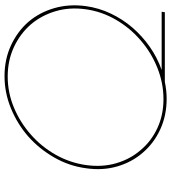

<svg xmlns="http://www.w3.org/2000/svg" viewBox="26 -774 756 848"><g transform="rotate(-90 404.0 -350.0)"><path d="M99 -348Q109 -419 144.5 -482Q180 -545 234 -592Q287 -639 353 -666.5Q419 -694 490 -694Q561 -694 620 -666.5Q679 -639 720 -592Q760 -545 778.5 -482.5Q797 -420 787 -349Q777 -278 740.5 -215.5Q704 -153 650 -107Q596 -60 528.5 -33Q461 -6 390 -6Q320 -6 262 -33Q204 -60 165 -107Q125 -153 107 -215Q89 -277 99 -348ZM85 -349Q74 -275 93 -210Q112 -145 154 -97Q196 -48 257 -20Q318 8 392 8Q410 8 428.5 6Q447 4 467 0H774L776 -14H519Q573 -33 620.5 -66Q668 -99 706 -143Q743 -186 768 -238.5Q793 -291 801 -349Q811 -423 792 -488.5Q773 -554 731 -603Q689 -651 627.5 -679.5Q566 -708 492 -708Q418 -708 349 -679.5Q280 -651 225 -603Q170 -554 132.5 -488.5Q95 -423 85 -349Z"/></g></svg>

Font: Josefin Slab Thin Thin
Style: Italic
Weight: 250
Italic angle: -12°
Version: Version 2.000